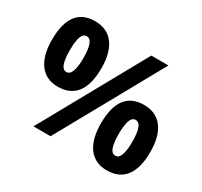

<svg xmlns="http://www.w3.org/2000/svg" viewBox="-150 -927 1201 1140"><g transform="rotate(30 450.5 -357.5)"><path d="M199.2 -275.9Q118.7 -275.9 74.7 -334.2Q30.8 -392.6 30.8 -501Q30.8 -612.3 72.8 -668.2Q114.7 -724.1 199.2 -724.1Q281.2 -724.1 325.7 -666.3Q370.1 -608.4 370.1 -501Q370.1 -389.2 326.9 -332.5Q283.7 -275.9 199.2 -275.9ZM200.2 -377Q247.1 -377 247.1 -500Q247.1 -622.1 200.2 -622.1Q176.3 -622.1 165 -591.8Q153.8 -561.5 153.8 -500Q153.8 -438.5 165 -407.7Q176.3 -377 200.2 -377ZM706.1 -713.9 310.1 0H192.9L588.9 -713.9ZM699.2 8.8Q618.2 8.8 574.5 -49.6Q530.8 -107.9 530.8 -215.8Q530.8 -327.1 572.8 -383.1Q614.7 -439 699.2 -439Q781.2 -439 825.7 -381.1Q870.1 -323.2 870.1 -215.8Q870.1 -104.5 827.1 -47.9Q784.2 8.8 699.2 8.8ZM700.2 -91.8Q747.1 -91.8 747.1 -214.8Q747.1 -336.9 700.2 -336.9Q676.3 -336.9 665 -306.6Q653.8 -276.4 653.8 -214.8Q653.8 -153.3 665 -122.6Q676.3 -91.8 700.2 -91.8Z"/></g></svg>

Font: Droid Sans Tamil
Style: Bold
Weight: 700
Designer: Jelle Bosma
Foundry: Monotype Imaging Inc.
Version: Version 1.00